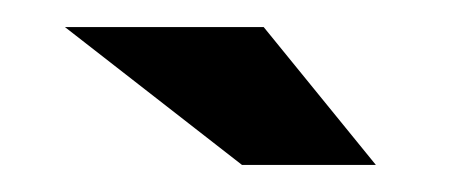

<svg xmlns="http://www.w3.org/2000/svg" viewBox="-20 -605 349 142"><path d="M258 -483 175 -585H28L159 -483Z"/></svg>

Font: sklik
Style: Regular
Weight: 400
Designer: Joe Prince
Foundry: Joe Prince
Version: Version 1.001